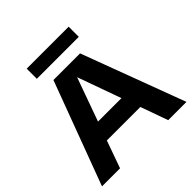

<svg xmlns="http://www.w3.org/2000/svg" viewBox="-232 -1109 1297 1297"><g transform="rotate(-45 416.0 -461.0)"><path d="M13 0 289 -740H543.5L820 0H645.5L575.5 -196H255.5L185.5 0ZM303.5 -328.5H527.5L415.5 -640.5ZM215.5 -825V-922H616.5V-825Z"/></g></svg>

Font: Encode Sans Expanded Expanded
Style: Bold
Weight: 700
Width: 7
Designer: Multiple Designers
Foundry: Impallari Type
Version: Version 3.000; ttfautohint (v1.8.3) -l 8 -r 50 -G 200 -x 14 